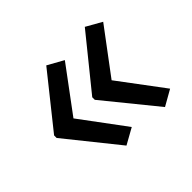

<svg xmlns="http://www.w3.org/2000/svg" viewBox="-101 -611 694 694"><g transform="rotate(-45 245.5 -264.0)"><path d="M38 -270V-257L197 -59L258 -93L131 -264L258 -435L197 -469ZM233 -270V-257L394 -59L454 -93L326 -264L454 -435L394 -469Z"/></g></svg>

Font: Noto Sans Devanagari UI SemiCondensed
Style: Regular
Weight: 400
Width: 4
Designer: Jelle Bosma - Monotype Design Team
Foundry: Monotype Imaging Inc.
Version: Version 2.004